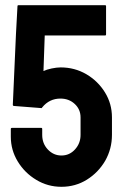

<svg xmlns="http://www.w3.org/2000/svg" viewBox="-20 -716 473 746"><path d="M218.8 9.8Q165.5 9.8 121.1 -17.1Q76.2 -43.9 49.1 -88.4Q22 -132.8 22 -185.1V-214.8Q22 -219.2 26.9 -219.2H140.1Q144 -219.2 144 -214.8V-191.9Q144 -158.2 166 -135Q188 -111.8 218.8 -111.8Q250 -111.8 271.5 -135.5Q293 -159.2 293 -191.9V-259.8Q293 -291 270.5 -312Q248 -333 214.8 -333Q171.9 -333 144 -298.8L142.1 -295.9L35.2 -304.2Q29.8 -304.2 29.8 -309.1L42 -583L47.9 -691.9Q47.9 -695.8 51.8 -695.8H388.2Q392.1 -695.8 392.1 -691.9V-583Q392.1 -578.1 388.2 -578.1H153.8L148.9 -439.9Q161.1 -445.8 180.7 -450Q200.2 -454.1 215.8 -454.1Q270 -454.1 315.4 -427.7Q360.8 -400.9 387.9 -356.9Q415 -313 415 -259.8V-191.9Q415 -137.7 388.7 -91.3Q361.8 -45.4 317.4 -17.8Q272.9 9.8 218.8 9.8Z"/></svg>

Font: Koulen
Style: Regular
Weight: 400
Designer: Danh Hong
Version: Version 8.00;December 21, 2023;FontCreator 13.0.0.2620 64-bi